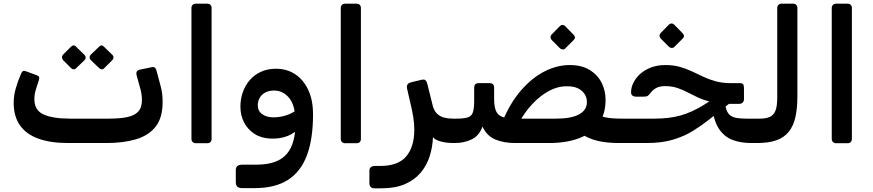

<svg xmlns="http://www.w3.org/2000/svg" viewBox="-20 -770 4725 1039"><path d="M349 4Q253 4 187 -20Q121 -44 87.5 -92.5Q54 -141 54 -214Q54 -251 65 -290.5Q76 -330 94 -371Q98 -381 104 -385Q110 -389 124 -383L176 -364Q188 -360 191 -354Q194 -348 190 -335Q181 -309 173.5 -284Q166 -259 166 -233Q166 -173 216 -150.5Q266 -128 359 -128H569Q627 -128 667 -136Q707 -144 727.5 -165.5Q748 -187 748 -229Q748 -264 736 -302L720 -360Q716 -375 720 -382.5Q724 -390 736 -393L799 -406Q813 -410 819.5 -402.5Q826 -395 829 -380L849 -305Q855 -284 857.5 -262.5Q860 -241 860 -218Q860 -133 822.5 -85Q785 -37 716.5 -16.5Q648 4 556 4ZM392 -401Q387 -395 379 -395Q371 -395 364 -402L321 -445Q316 -452 315.5 -459.5Q315 -467 321 -474L364 -517Q371 -524 379 -524Q387 -524 392 -517L436 -474Q443 -468 443.5 -459.5Q444 -451 437 -444ZM544 -401Q538 -394 530 -395Q522 -396 516 -402L471 -445Q465 -451 465 -459.5Q465 -468 471 -474L516 -517Q522 -524 529 -524Q536 -524 543 -517L587 -474Q594 -468 594 -459.5Q594 -451 587 -444Z M1039 5Q1029 5 1022.5 -1.5Q1016 -8 1016 -18V-727Q1016 -737 1022.5 -743.5Q1029 -750 1039 -750H1102Q1113 -750 1119 -743.5Q1125 -737 1125 -727V-18Q1125 -8 1119 -1.5Q1113 5 1102 5Z M1291 248Q1274 248 1265 241Q1256 234 1256 214V151Q1256 135 1265 128Q1274 121 1294 121H1367Q1450 121 1498 91.5Q1546 62 1565 1Q1584 -60 1579 -154L1674 -151Q1674 -17 1640.5 71.5Q1607 160 1537.5 204Q1468 248 1358 248ZM1576 -152Q1571 -212 1539.5 -246Q1508 -280 1463 -280Q1434 -280 1414 -268.5Q1394 -257 1384.5 -239Q1375 -221 1375 -201Q1375 -169 1399 -152Q1423 -135 1459 -135Q1502 -135 1539 -149.5Q1576 -164 1590 -182L1601 -82Q1580 -52 1538.5 -35Q1497 -18 1445 -20Q1393 -22 1356.5 -46Q1320 -70 1300.5 -108Q1281 -146 1281 -193Q1281 -234 1294 -271Q1307 -308 1331.5 -336.5Q1356 -365 1392 -381.5Q1428 -398 1473 -398Q1532 -398 1577 -368.5Q1622 -339 1648 -283.5Q1674 -228 1674 -151Z M1847 5Q1837 5 1830.5 -1.5Q1824 -8 1824 -18V-727Q1824 -737 1830.5 -743.5Q1837 -750 1847 -750H1910Q1921 -750 1927 -743.5Q1933 -737 1933 -727V-18Q1933 -8 1927 -1.5Q1921 5 1910 5Z M2006 249Q1992 249 1985.5 241.5Q1979 234 1979 221V154Q1979 141 1987 134.5Q1995 128 2009 128H2037Q2135 128 2178.5 76Q2222 24 2222 -68Q2222 -102 2216 -138.5Q2210 -175 2201 -211L2183 -290Q2180 -304 2185 -312.5Q2190 -321 2206 -325L2260 -338Q2273 -341 2279 -338Q2285 -335 2288 -328.5Q2291 -322 2293 -314L2321 -201Q2328 -172 2344 -156Q2360 -140 2382 -134Q2404 -128 2429 -128H2448Q2465 -128 2465 -113V-26Q2465 4 2435 4Q2395 4 2363.5 -5Q2332 -14 2323 -28Q2321 26 2305 76Q2289 126 2256 165Q2223 204 2171 226.5Q2119 249 2045 249Z M3333 4Q3264 4 3215.5 -7.5Q3167 -19 3128 -44L3216 -147Q3234 -140 3251.5 -136Q3269 -132 3292 -130Q3315 -128 3348 -128Q3363 -128 3363 -113V-26Q3363 4 3333 4ZM2441 4Q2432 4 2426 0.5Q2420 -3 2420 -17V-104Q2420 -118 2428 -123Q2436 -128 2450 -128Q2490 -128 2511 -134.5Q2532 -141 2539 -162Q2546 -183 2546 -226V-295Q2546 -320 2570 -320H2630Q2654 -320 2654 -295V-234Q2654 -194 2663.5 -171Q2673 -148 2697 -138Q2721 -128 2765 -128H2990Q3071 -128 3113.5 -151Q3156 -174 3156 -218Q3156 -255 3127 -279.5Q3098 -304 3046 -303Q2996 -303 2949 -277Q2902 -251 2861.5 -208Q2821 -165 2791 -110L2700 -115Q2742 -215 2800.5 -282Q2859 -349 2926.5 -383.5Q2994 -418 3063 -418Q3128 -418 3171 -391.5Q3214 -365 3235.5 -322.5Q3257 -280 3257 -230Q3257 -153 3220.5 -101Q3184 -49 3115 -22.5Q3046 4 2950 4H2769Q2705 4 2659.5 -15.5Q2614 -35 2591 -85Q2573 -35 2532 -15.5Q2491 4 2441 4ZM3039 -508Q3033 -502 3024.5 -502.5Q3016 -503 3010 -509L2965 -554Q2959 -561 2959 -569Q2959 -577 2965 -583L3010 -629Q3016 -635 3024 -635Q3032 -635 3038 -629L3083 -583Q3099 -567 3084 -553Z M3333 4Q3318 4 3318 -11V-98Q3318 -128 3348 -128H3520Q3602 -128 3662.5 -145Q3723 -162 3785 -200L3882 -261L3945 -224L3811 -118Q3775 -90 3729.5 -61.5Q3684 -33 3623 -14.5Q3562 4 3478 4ZM4046 4Q3991 4 3947.5 -11.5Q3904 -27 3875 -66.5Q3846 -106 3836 -175L3903 -237Q3903 -198 3911 -176Q3919 -154 3934 -144Q3949 -134 3970.5 -131Q3992 -128 4019 -128H4092Q4100 -128 4103.5 -122.5Q4107 -117 4107 -110V-23Q4107 -9 4099 -2.5Q4091 4 4077 4ZM3923 -208 3915 -210Q3862 -210 3824 -219.5Q3786 -229 3756 -243Q3726 -257 3699.5 -271Q3673 -285 3644 -294.5Q3615 -304 3579 -304Q3549 -304 3530.5 -293.5Q3512 -283 3501 -268Q3492 -256 3485.5 -251.5Q3479 -247 3463 -247H3423Q3395 -247 3395 -271Q3395 -297 3408 -323Q3421 -349 3445 -370.5Q3469 -392 3503.5 -405Q3538 -418 3581 -418Q3625 -418 3659.5 -408Q3694 -398 3725 -383.5Q3756 -369 3786.5 -354.5Q3817 -340 3853.5 -330Q3890 -320 3937 -320H3982Q3997 -320 4001.5 -314Q4006 -308 4006 -293V-234Q4006 -222 3999 -215Q3992 -208 3979 -208ZM3629 -516Q3623 -510 3614.5 -510.5Q3606 -511 3600 -517L3555 -562Q3549 -569 3549 -577Q3549 -585 3555 -591L3600 -637Q3606 -643 3614 -643Q3622 -643 3628 -637L3673 -591Q3689 -575 3674 -561Z M4077 4Q4062 4 4062 -11V-98Q4062 -128 4092 -128Q4125 -128 4146 -137.5Q4167 -147 4176.5 -171.5Q4186 -196 4186 -242V-727Q4186 -737 4192.5 -743.5Q4199 -750 4209 -750H4272Q4283 -750 4289 -743.5Q4295 -737 4295 -727V-247Q4295 -183 4284 -135Q4273 -87 4247.5 -56Q4222 -25 4180.5 -10.5Q4139 4 4077 4Z M4504 5Q4494 5 4487.5 -1.5Q4481 -8 4481 -18V-727Q4481 -737 4487.5 -743.5Q4494 -750 4504 -750H4567Q4578 -750 4584 -743.5Q4590 -737 4590 -727V-18Q4590 -8 4584 -1.5Q4578 5 4567 5Z"/></svg>

Font: Rubik Medium
Style: Italic
Weight: 500
Italic angle: -12°
Designer: Hubert and Fischer
Foundry: Hubert and Fischer
Version: Version 2.300;gftools[0.9.30]